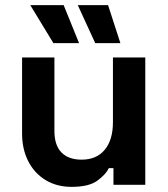

<svg xmlns="http://www.w3.org/2000/svg" viewBox="-20 -720 656 748"><path d="M259 8Q201 8 157.5 -18.5Q114 -45 90 -92Q66 -139 66 -200V-496H192V-210Q192 -154 219.5 -126Q247 -98 298 -98Q356 -98 388 -136.5Q420 -175 420 -244V-496H546V0H422V-65H404Q392 -40 359 -16Q326 8 259 8ZM288 -552H188L98 -700H228ZM449 -552H351L283 -700H401Z"/></svg>

Font: Space Grotesk Variable Light
Style: Regular
Weight: 300
Designer: Florian Karsten
Foundry: Florian Karsten
Version: Version 2.000